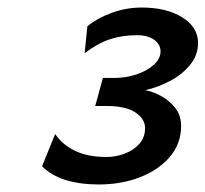

<svg xmlns="http://www.w3.org/2000/svg" viewBox="-20 -819 551 515"><path d="M255.9 -609.9H286.6Q317.4 -609.9 345.9 -619.4Q374.5 -628.9 392.6 -645.3Q410.6 -661.6 410.6 -681.2Q410.6 -699.7 393.6 -712.2Q376.5 -724.6 348.1 -724.6Q308.6 -724.6 275.9 -714.1Q243.2 -703.6 207 -676.3L214.4 -748.5Q240.2 -770 279.1 -784.4Q317.9 -798.8 360.8 -798.8Q426.3 -798.8 468.8 -772.5Q511.2 -746.1 511.2 -704.1Q511.2 -670.9 489.7 -644.8Q468.3 -618.7 435.5 -601.6Q402.8 -584.5 369.6 -577.1Q389.6 -573.7 412.1 -561.5Q434.6 -549.3 450.2 -529.3Q465.8 -509.3 465.8 -481.4Q465.8 -433.6 435.5 -398.2Q405.3 -362.8 355.2 -343.5Q305.2 -324.2 245.6 -324.2Q141.6 -324.2 92.8 -373L127.9 -459.5Q147.9 -430.2 182.1 -414.1Q216.3 -397.9 265.1 -397.9Q291 -397.9 314.7 -407Q338.4 -416 353.8 -433.3Q369.1 -450.7 369.1 -475.6Q369.1 -500 343.3 -517.3Q317.4 -534.7 266.1 -534.7H235.4Z"/></svg>

Font: Andika
Style: Bold Italic
Weight: 700
Italic angle: -14°
Designer: Victor Gaultney, Annie Olsen, Julie Remington, Don Collingsworth, Eric Hays, Becca Hirsbrunner
Foundry: SIL International
Version: Version 6.101